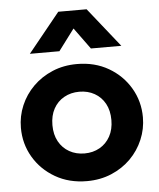

<svg xmlns="http://www.w3.org/2000/svg" viewBox="-54 -811 725 874"><g transform="rotate(-5 308.0 -374.0)"><path d="M308.5 15Q227 15 164 -21.5Q101 -58 65.2 -118.8Q29.5 -179.5 29.5 -252.5Q29.5 -306 50 -354.2Q70.5 -402.5 108 -439.8Q145.5 -477 196.5 -498.5Q247.5 -520 308.5 -520Q390 -520 452.8 -483.5Q515.5 -447 551.2 -386.2Q587 -325.5 587 -252.5Q587 -199.5 566.5 -151Q546 -102.5 508.8 -65.2Q471.5 -28 420.5 -6.5Q369.5 15 308.5 15ZM308.5 -111.5Q347 -111.5 377.5 -128.8Q408 -146 425.5 -177.8Q443 -209.5 443 -252.5Q443 -296 425.8 -327.5Q408.5 -359 378 -376.2Q347.5 -393.5 308.5 -393.5Q269.5 -393.5 238.8 -376.2Q208 -359 190.8 -327.5Q173.5 -296 173.5 -252.5Q173.5 -209 191 -177.5Q208.5 -146 239 -128.8Q269.5 -111.5 308.5 -111.5ZM99.5 -585 245 -764.5H374.5L517.5 -585H378.5L307.5 -682.5L234.5 -585Z"/></g></svg>

Font: Geologica SemiBold
Style: Regular
Weight: 600
Designer: Sindre Bremnes, Frode Helland
Foundry: Monokrom Skriftforlag AS
Version: Version 1.010;gftools[0.9.28]